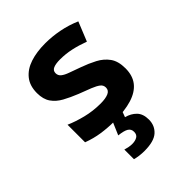

<svg xmlns="http://www.w3.org/2000/svg" viewBox="-222 -680 1044 1044"><g transform="rotate(-45 300.0 -158.0)"><path d="M272 10Q223 10 175.5 3Q128 -4 80 -22V-157Q123 -138 177 -124.5Q231 -111 289 -111Q327 -111 349 -120.5Q371 -130 371 -152Q371 -171 356 -182.5Q341 -194 312.5 -205.5Q284 -217 241 -233Q196 -251 160.5 -270.5Q125 -290 104.5 -319.5Q84 -349 84 -396Q84 -452 112.5 -487.5Q141 -523 191 -539.5Q241 -556 307 -556Q360 -556 414 -545.5Q468 -535 519 -513L474 -402Q428 -419 386.5 -428Q345 -437 302 -437Q269 -437 250.5 -429Q232 -421 232 -401Q232 -383 246 -371.5Q260 -360 287 -350.5Q314 -341 352 -327Q397 -311 435 -291Q473 -271 496.5 -238.5Q520 -206 520 -151Q520 -95 492 -59.5Q464 -24 409 -7Q354 10 272 10ZM275 240Q255 240 236.5 237.5Q218 235 203 231V157Q216 161 229.5 163.5Q243 166 255 166Q278 166 293.5 157Q309 148 309 126Q309 104 291 93.5Q273 83 234 79L270 -5H345L330 35Q366 44 389.5 68Q413 92 413 136Q413 182 381 211Q349 240 275 240Z"/></g></svg>

Font: Noto Sans Mono
Style: Bold
Weight: 700
Designer: Monotype Design Team
Foundry: Monotype Imaging Inc.
Version: Version 2.014